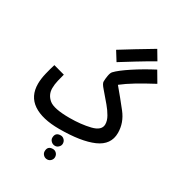

<svg xmlns="http://www.w3.org/2000/svg" viewBox="-251 -999 1293 1409"><g transform="rotate(30 395.5 -294.5)"><path d="M721 -169Q721 -255 664.5 -327Q608 -399 544 -475Q587 -509 647.5 -545.5Q708 -582 791 -626L738 -716Q648 -669 570.5 -618Q493 -567 462 -534Q451 -523 446 -494.5Q441 -466 441 -443Q441 -426 470.5 -393Q500 -360 543 -308Q570 -276 589.5 -242Q609 -208 609 -177Q609 -125 531.5 -106Q454 -87 357 -87L332 21Q517 21 619 -23.5Q721 -68 721 -169ZM332 21 377 -10 357 -87Q224 -87 181.5 -122.5Q139 -158 139 -213Q139 -245 147.5 -280.5Q156 -316 163 -341L68 -367Q56 -330 44 -280Q32 -230 32 -189Q32 -84 110 -31.5Q188 21 332 21ZM452 -614Q507 -648 570 -687Q633 -726 709 -769L662 -848Q511 -758 404 -691ZM367 144Q384 144 397 131Q410 118 410 102Q410 82 397 69Q384 56 367 56Q321 56 321 102Q321 118 334.5 131Q348 144 367 144ZM367 259Q385 259 397.5 246Q410 233 410 216Q410 197 397.5 184Q385 171 367 171Q322 171 322 216Q322 233 335 246Q348 259 367 259Z"/></g></svg>

Font: Noto Sans Arabic UI ExtraCondensed Semi
Style: Regular
Weight: 600
Width: 3
Designer: Nadine Chahine - Monotype Design Team
Foundry: Monotype Imaging Inc.
Version: Version 1.900